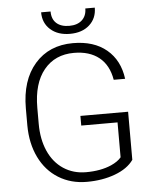

<svg xmlns="http://www.w3.org/2000/svg" viewBox="-60 -946 804 1006"><g transform="rotate(-5 342.0 -443.0)"><path d="M70.8 0ZM603 -84.5Q571.8 -40 505.1 -15.1Q438.5 9.8 356 9.8Q272.5 9.8 207.5 -30.3Q142.6 -70.3 106.9 -143.6Q71.3 -216.8 70.8 -311.5V-401.4Q70.8 -549.3 145.5 -635Q220.2 -720.7 346.2 -720.7Q456.1 -720.7 522.9 -664.8Q589.8 -608.9 602.5 -510.7H542.5Q529.3 -588.9 478.8 -629.2Q428.2 -669.4 346.7 -669.4Q247.1 -669.4 189 -598.6Q130.9 -527.8 130.9 -398.9V-314.9Q130.9 -233.9 158.4 -171.6Q186 -109.4 237.5 -75.2Q289.1 -41 356 -41Q433.6 -41 489.3 -65.4Q525.4 -81.5 543 -103V-286.6H352.1V-337.4H603ZM476.6 -896Q476.6 -839.8 438.2 -805.2Q399.9 -770.5 335.4 -770.5Q272 -770.5 233.2 -804.9Q194.3 -839.4 194.3 -896H244.1Q244.1 -855.5 268.3 -834Q292.5 -812.5 335.4 -812.5Q378.4 -812.5 402.6 -835Q426.8 -857.4 426.8 -896Z"/></g></svg>

Font: Roboto Light
Style: Regular
Weight: 300
Designer: Google
Version: Version 2.134; 2016; ttfautohint (v1.6)